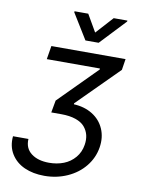

<svg xmlns="http://www.w3.org/2000/svg" viewBox="-101 -834 831 1097"><g transform="rotate(10 314.0 -286.0)"><path d="M18.5 0H108Q104.8 54 143.5 83.8Q182.2 113.6 247.2 113.6Q293.3 113.6 331.9 98.5Q370.4 83.5 397 52Q423.7 20.6 430.4 -22.7Q435.4 -53.3 429.2 -79.2Q422.9 -105.1 405 -126.4Q387.1 -147.7 352.3 -159.8Q317.5 -171.9 268.5 -171.9H210.2L223 -242.9L440.3 -461.6V-467.3H132.1L144.9 -545.5H575.3L565.3 -481.5L329.5 -245.7V-240.1Q391.3 -237.2 437.7 -208.5Q484 -179.7 505.3 -130.9Q526.6 -82 517 -22.7Q507.1 38.4 467.7 87.4Q428.3 136.4 366.7 164.1Q305 191.8 233 191.8Q168 191.8 117.7 169.4Q67.5 147 40.1 102.8Q12.8 58.6 18.5 0ZM320.3 -764.2 377.8 -664.8 468 -764.2H547.6L546.9 -758.5L407.7 -610.8H331L240.1 -758.5L240.8 -764.2Z"/></g></svg>

Font: Karasuma Gothic
Style: Italic
Weight: 400
Italic angle: -9.39999°
Designer: Rasmus Andersson / Ryoko Nishizuka
Foundry: Genbu
Version: Version 1.00